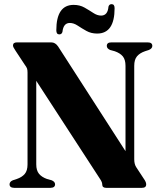

<svg xmlns="http://www.w3.org/2000/svg" viewBox="-20 -904 770 924"><path d="M245 -17Q245 -0.5 223 0H48Q26 -0.5 26 -17Q26 -30 42 -36.5L60.5 -42.5Q85.5 -51 99 -66.8Q112.5 -82.5 112.5 -113V-554.5Q112.5 -567 110.2 -574Q108 -581 98.5 -593.5L55 -659.5Q42.5 -677.5 42.5 -685Q42.5 -700 61.5 -700H227Q246 -700 259.5 -680.5L584 -176.5V-587Q584 -617 571 -632.8Q558 -648.5 532 -657.5L510 -663.5Q494 -670.5 494 -683Q494 -700 515.5 -700H691Q713 -700 713 -683Q713 -670.5 696.5 -663.5L678 -657.5Q653 -649 639.5 -633.2Q626 -617.5 626 -587V-137.5Q626 -113 636.5 -98L670 -47Q679 -34 681.2 -28Q683.5 -22 683.5 -16.5Q683.5 0 663 0H491Q472 0 472 -16Q472 -21.5 469.5 -28.2Q467 -35 458 -48L154.5 -515V-113Q154.5 -83.5 167.8 -67.5Q181 -51.5 206.5 -42.5L228.5 -36.5Q245 -29.5 245 -17ZM447.5 -742.5Q418.5 -742.5 395.8 -755.2Q373 -768 353.8 -780.8Q334.5 -793.5 316 -793.5Q285 -793.5 280.5 -750.5Q277 -738.5 265.5 -738.5Q251 -738.5 251 -758Q251 -880.5 334.5 -880.5Q364 -880.5 386.8 -867.5Q409.5 -854.5 428.8 -841.8Q448 -829 466.5 -829Q498.5 -829 502 -872Q505.5 -884 517 -884Q531.5 -884 531.5 -864.5Q531.5 -742.5 447.5 -742.5Z"/></svg>

Font: Fraunces 72pt
Style: Bold
Weight: 700
Version: Version 1.000;[b76b70a41]